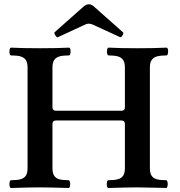

<svg xmlns="http://www.w3.org/2000/svg" viewBox="-20 -893 858 915"><path d="M24.9 -15.1Q24.9 -22.9 26.9 -28.6Q28.8 -34.2 32.2 -34.2Q60.5 -34.2 77.4 -38.6Q94.2 -43 102.8 -55.4Q111.3 -67.9 111.3 -91.3V-571.8Q111.3 -594.7 102.8 -607.2Q94.2 -619.6 77.4 -624.3Q60.5 -628.9 32.2 -628.9Q28.8 -628.9 26.9 -634.3Q24.9 -639.6 24.9 -647Q24.9 -654.8 26.9 -660.4Q28.8 -666 32.2 -666Q87.9 -663.1 170.9 -663.1Q253.9 -663.1 309.1 -666Q312.5 -666 314.5 -660.6Q316.4 -655.3 316.4 -647.9Q316.4 -640.1 314.5 -634.5Q312.5 -628.9 309.1 -628.9Q280.8 -628.9 263.9 -624.3Q247.1 -619.6 238.5 -607.2Q230 -594.7 230 -571.8V-381.8Q230 -365.2 247.1 -365.2H558.1Q575.2 -365.2 575.2 -381.8V-571.8Q575.2 -594.7 566.7 -607.2Q558.1 -619.6 541.5 -624.3Q524.9 -628.9 497.1 -628.9Q493.7 -628.9 491.7 -634.3Q489.7 -639.6 489.7 -647Q489.7 -654.8 491.7 -660.4Q493.7 -666 497.1 -666Q552.7 -663.1 635.7 -663.1Q718.8 -663.1 773.9 -666Q777.3 -666 779.3 -660.6Q781.2 -655.3 781.2 -647.9Q781.2 -640.1 779.3 -634.5Q777.3 -628.9 773.9 -628.9Q745.6 -628.9 728.5 -624.3Q711.4 -619.6 702.9 -607.2Q694.3 -594.7 694.3 -571.8V-91.3Q694.3 -67.9 702.6 -55.4Q710.9 -43 727.5 -38.6Q744.1 -34.2 772 -34.2Q775.4 -34.2 777.3 -28.8Q779.3 -23.4 779.3 -16.1Q779.3 -8.3 777.3 -2.7Q775.4 2.9 772 2.9Q765.1 2.9 761.7 2.4Q666.5 0 634.8 0Q586.9 0 496.1 2.9Q492.7 2.9 490.7 -2.4Q488.8 -7.8 488.8 -15.1Q488.8 -22.9 490.7 -28.6Q492.7 -34.2 496.1 -34.2Q524.4 -34.2 541.3 -38.6Q558.1 -43 566.7 -55.4Q575.2 -67.9 575.2 -91.3V-301.8Q575.2 -318.8 558.1 -318.8H247.1Q230 -318.8 230 -301.8V-91.3Q230 -67.9 238.3 -55.4Q246.6 -43 262.9 -38.6Q279.3 -34.2 307.1 -34.2Q310.5 -34.2 312.5 -28.8Q314.5 -23.4 314.5 -16.1Q314.5 -8.3 312.5 -2.7Q310.5 2.9 307.1 2.9Q214.8 0 167.5 0Q118.2 0 32.2 2.9Q28.8 2.9 26.9 -2.4Q24.9 -7.8 24.9 -15.1ZM255.9 -715.8Q254.9 -715.3 253.4 -715.3Q249.5 -715.3 243.7 -724.6Q239.3 -731.9 239.3 -735.8Q239.3 -738.3 240.7 -739.7L378.4 -861.8Q390.6 -872.6 403.3 -872.6Q415.5 -872.6 427.7 -861.8L565.4 -739.7Q567.9 -737.8 567.9 -734.4Q567.9 -729.5 563.5 -723.6Q556.6 -713.9 552.7 -715.8L421.9 -775.9Q411.1 -780.3 403.3 -780.3Q394.5 -780.3 385.7 -775.9Z"/></svg>

Font: JuniusX
Style: Bold
Weight: 700
Designer: Peter S. Baker
Foundry: Briery Creek Software
Version: Version 1.004